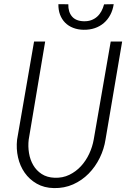

<svg xmlns="http://www.w3.org/2000/svg" viewBox="-20 -915 627 944"><path d="M580.6 -710.9 499 -230Q491.7 -182.1 470.2 -138.4Q448.7 -94.7 415.8 -61.3Q382.8 -27.8 339.6 -8.5Q296.4 10.7 245.1 9.8Q196.8 8.8 160.6 -12Q124.5 -32.7 101.3 -65.9Q78.1 -99.1 68.6 -141.4Q59.1 -183.6 64 -228.5L147.5 -710.9H202.1L121.1 -228.5Q117.2 -195.3 122.6 -162.6Q127.9 -129.9 143.3 -103.3Q158.7 -76.7 184.8 -59.6Q210.9 -42.5 248.5 -41Q288.1 -39.6 320.8 -55.4Q353.5 -71.3 378.2 -98.1Q402.8 -125 418.7 -159.2Q434.6 -193.4 440.9 -229.5L524.4 -710.9ZM539.1 -894.5Q534.7 -865.2 522.2 -841.8Q509.8 -818.4 490.5 -801.8Q471.2 -785.2 446 -776.6Q420.9 -768.1 391.1 -768.6Q362.8 -769 339.6 -778.1Q316.4 -787.1 300 -803.7Q283.7 -820.3 275.1 -843.3Q266.6 -866.2 267.1 -894.5L315.9 -894Q314.9 -856.4 334 -834Q353 -811.5 392.1 -810.5Q412.6 -810.1 428.7 -815.9Q444.8 -821.8 457.3 -832.8Q469.7 -843.8 478.3 -859.4Q486.8 -875 491.7 -893.6Z"/></svg>

Font: Roboto Mono Light
Style: Italic
Weight: 300
Designer: Google
Version: Version 2.000985; 2015; ttfautohint (v1.3)